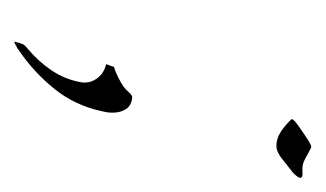

<svg xmlns="http://www.w3.org/2000/svg" viewBox="-112 -222 450 265"><g transform="rotate(90 112.5 -89.0)"><path d="M181 -246Q170 -246 160 -253Q150 -260 144 -267Q143 -269 152 -275.5Q161 -282 171 -288.5Q181 -295 183 -294Q191 -290 199 -285.5Q207 -281 216 -282H220Q225 -282 225 -279Q225 -276 218 -269Q209 -262 199 -254Q189 -246 181 -246ZM51 108Q46 112 41.5 114Q37 116 37 116L39 108Q40 106 40.5 104Q41 102 47 97Q64 83 76.5 64.5Q89 46 93 24Q95 12 88 2Q81 -8 68 -11L72 -22Q77 -23 86 -27.5Q95 -32 99 -35Q103 -38 107 -42.5Q111 -47 114 -47Q125 -46 130 -38.5Q135 -31 135 -20Q135 -16 134.5 -12.5Q134 -9 133 -5Q125 32 102.5 60Q80 88 51 108Z"/></g></svg>

Font: Italianno
Style: Regular
Weight: 400
Designer: Robert E. Leuschke
Foundry: Robert E. Leuschke
Version: Version 1.100; ttfautohint (v1.8.3)